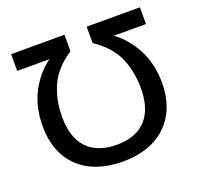

<svg xmlns="http://www.w3.org/2000/svg" viewBox="-126 -852 1035 1000"><g transform="rotate(-20 391.5 -351.5)"><path d="M392.1 -82C243.7 -82 171.9 -168.5 171.9 -314.9C171.9 -378.4 183.6 -436 207 -487.8C230.5 -539.1 271.5 -584.5 330.1 -623V-713.9H34.2V-621.1H212.9C168.9 -589.8 132.3 -547.4 103.5 -493.2C74.7 -439 60.1 -376 60.1 -303.2C60.1 -111.3 180.7 11.2 392.1 11.2C600.1 11.2 722.2 -112.8 722.2 -304.2C722.2 -376 707.5 -439 678.7 -493.2C649.4 -547.4 613.3 -589.8 569.8 -621.1H748V-713.9H453.1V-623C511.7 -583.5 552.2 -538.6 575.2 -487.8C597.7 -436.5 608.9 -378.9 608.9 -314.9C608.9 -168.5 537.1 -82 392.1 -82Z"/></g></svg>

Font: Noto Reveo Sans
Style: Regular
Weight: 500
Designer: Monotype Design Team
Foundry: Monotype Imaging Inc.
Version: Version 2.007